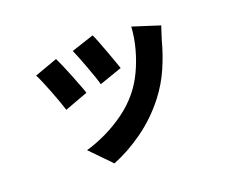

<svg xmlns="http://www.w3.org/2000/svg" viewBox="-115 -775 1230 1049"><g transform="rotate(-20 500.0 -250.0)"><path d="M511 -599Q519 -583 530.5 -553Q542 -523 554.5 -489.5Q567 -456 577.5 -426.5Q588 -397 594 -379L462 -333Q457 -352 447 -381Q437 -410 425 -442.5Q413 -475 401 -505.5Q389 -536 380 -556ZM882 -522Q873 -495 867 -476.5Q861 -458 856 -441Q837 -368 804.5 -293.5Q772 -219 721 -153Q651 -63 562 0.5Q473 64 384 99L268 -20Q322 -35 383.5 -64Q445 -93 502.5 -135Q560 -177 601 -229Q635 -271 661.5 -327Q688 -383 705 -446Q722 -509 726 -572ZM279 -546Q289 -525 302 -495.5Q315 -466 328 -432.5Q341 -399 353 -368.5Q365 -338 372 -316L237 -266Q231 -286 219.5 -318Q208 -350 194.5 -385Q181 -420 168 -450.5Q155 -481 146 -498Z"/></g></svg>

Font: Noto Sans JP ExtraBold
Style: Regular
Weight: 800
Designer: Ryoko NISHIZUKA  (kana, bopomofo & ideographs); Paul D. Hunt (Latin, Greek & Cyrillic); Sandoll Communications , Soo-you
Foundry: Adobe
Version: Version 2.004-H2;hotconv 1.0.118;makeotfexe 2.5.65603